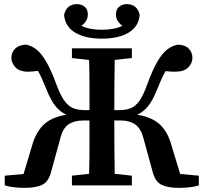

<svg xmlns="http://www.w3.org/2000/svg" viewBox="-20 -897 986 929"><path d="M718 -68 673 -232Q661 -276 634 -295Q607 -314 564 -314H533Q533 -248 533.5 -184Q534 -120 535 -56L618 -47V0H328V-47L411 -56Q413 -119 413 -183Q413 -247 413 -314H382Q339 -314 311.5 -295Q284 -276 273 -232L228 -68Q216 -19 185.5 -3.5Q155 12 100 12Q78 12 51.5 9.5Q25 7 3 0V-47L94 -55L135 -192Q152 -254 189 -291.5Q226 -329 301 -342Q270 -356 247.5 -384.5Q225 -413 205 -464Q193 -493 183.5 -514.5Q174 -536 164 -554Q153 -553 141 -551.5Q129 -550 118 -550Q74 -550 54.5 -571.5Q35 -593 35 -616Q35 -644 53.5 -662Q72 -680 106 -681Q133 -676 156.5 -657.5Q180 -639 203.5 -599Q227 -559 253 -488Q273 -434 293 -407.5Q313 -381 337 -372.5Q361 -364 392 -364H413Q413 -429 413 -489Q413 -549 411 -607L328 -616V-663H618V-616L535 -607Q534 -544 533.5 -481.5Q533 -419 533 -364H554Q586 -364 610 -372.5Q634 -381 653.5 -407.5Q673 -434 692 -488Q718 -559 741.5 -599Q765 -639 789 -657.5Q813 -676 840 -681Q875 -680 893 -662Q911 -644 911 -616Q911 -592 891 -571Q871 -550 826 -550Q804 -550 781 -553Q771 -536 761.5 -514.5Q752 -493 740 -464Q720 -413 697.5 -384.5Q675 -356 644 -342Q720 -329 757 -291.5Q794 -254 810 -192L852 -55L942 -47V0Q921 7 894.5 9.5Q868 12 845 12Q791 12 760.5 -3.5Q730 -19 718 -68ZM473 -710Q393 -710 344 -739Q295 -768 290 -825Q302 -877 353 -877Q374 -877 389.5 -864.5Q405 -852 405 -827Q405 -795 374 -772Q412 -753 473 -753Q534 -753 572 -772Q541 -795 541 -827Q541 -852 556.5 -864.5Q572 -877 593 -877Q644 -877 656 -825Q651 -768 602 -739Q553 -710 473 -710Z"/></svg>

Font: Source Serif Pro Semibold
Style: Regular
Weight: 600
Designer: Frank Grießhammer
Foundry: Adobe Systems Incorporated
Version: Version 3.000;hotconv 1.0.109;makeotfexe 2.5.65596